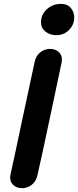

<svg xmlns="http://www.w3.org/2000/svg" viewBox="-20 -965 402 988"><path d="M173 -65Q195 -160 236 -355Q277 -548 297 -643Q302 -669 291.5 -686Q281 -703 261.5 -709.5Q242 -716 220.5 -711.5Q199 -707 181.5 -690.5Q164 -674 158 -645Q137 -550 96 -356Q55 -161 34 -67Q29 -41 39.5 -24Q50 -7 69.5 -0.5Q89 6 110.5 1.5Q132 -3 149.5 -19.5Q167 -36 173 -65ZM269 -784Q309 -784 335.5 -811Q362 -838 362 -876Q362 -903 344.5 -924Q327 -945 294 -945Q251 -945 221 -917.5Q191 -890 191 -850Q191 -821 214 -802.5Q237 -784 269 -784Z"/></svg>

Font: Balsamiq Sans
Style: Bold Italic
Weight: 700
Italic angle: -12°
Designer: Michael Angeles
Foundry: Balsamiq SRL
Version: Version 1.020; ttfautohint (v1.8.4.7-5d5b);gftools[0.9.26]